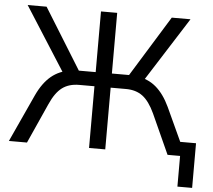

<svg xmlns="http://www.w3.org/2000/svg" viewBox="-58 -783 1117 1007"><g transform="rotate(5 500.5 -279.0)"><path d="M302 -396 269.8 -369.5 47.1 -718.8H146.7L354.4 -383.3L332.6 -399.4H433.1V-718.8H518.4V-399.4H621.3L598.8 -383.3L805.7 -718.8H904.4L682.4 -369.5L649.4 -396Q709 -388.8 751.5 -352.7Q794.1 -316.5 825.1 -250.5L940.7 0H846.4L751.2 -210.1Q722.5 -272 687.3 -298.5Q652.1 -325 599.4 -325H518.4V0H433.1V-325H352.7Q298.7 -325 263.2 -298.3Q227.8 -271.7 200.7 -210.1L106.3 0H11.1L126.1 -250.5Q156.9 -316.9 200 -352.7Q243.2 -388.4 302 -396ZM912.4 0H864.4V-73.6H989.9V161.5H912.4Z"/></g></svg>

Font: Min Sans VF VF
Style: Regular
Weight: 400
Designer: Jinseong-Kim, NotoSansCJK, Nunito
Foundry: Jinseong-Kim
Version: Version 1.420;Glyphs 3.1.2 (3151)